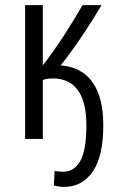

<svg xmlns="http://www.w3.org/2000/svg" viewBox="-20 -542 442 749"><path d="M230 187Q212 187 190 182L193 125Q208 128 226 128Q269 128 293 86Q317 44 317 -53Q317 -145 283.5 -190.5Q250 -236 186 -236Q164 -236 147 -230V0H78V-522H147V-287Q191 -344 231 -406Q271 -468 302 -522H376Q339 -459 299.5 -400.5Q260 -342 217 -287Q300 -280 341.5 -220.5Q383 -161 383 -54Q383 67 342 127Q301 187 230 187Z"/></svg>

Font: Ubuntu Sans Condensed
Style: Regular
Weight: 400
Width: 3
Designer: Dalton Maag Ltd
Foundry: Dalton Maag Ltd
Version: Version 1.006; ttfautohint (v1.8.4.7-5d5b)